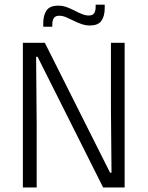

<svg xmlns="http://www.w3.org/2000/svg" viewBox="-20 -828 652 848"><path d="M178 -639 466 -65.5H472.5L470 -347.5V-639H530.5V0H435.5L146 -577H139.5L142 -279V0H81V-639ZM377 -715.5Q357.5 -715.5 339.2 -722Q321 -728.5 304.5 -736.8Q288 -745 272.2 -751.8Q256.5 -758.5 241.5 -758.5Q225 -758.5 218 -748.5Q211 -738.5 211 -720V-710H171V-725.5Q171 -760.5 185.5 -781.8Q200 -803 236.5 -803Q256.5 -803 274.5 -796.5Q292.5 -790 309.2 -781.2Q326 -772.5 341.8 -766Q357.5 -759.5 372.5 -759.5Q389 -759.5 395.8 -769.5Q402.5 -779.5 402.5 -798V-807.5H442.5V-792Q442.5 -757 428 -736.2Q413.5 -715.5 377 -715.5Z"/></svg>

Font: Anek Latin Light
Style: Regular
Weight: 300
Designer: Yesha Goshar
Foundry: Ek Type
Version: Version 1.003